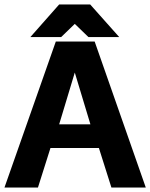

<svg xmlns="http://www.w3.org/2000/svg" viewBox="-22 -840 673 860"><path d="M374 -674H512L382 -820H243L114 -674H252L313 -733ZM243 -283 313 -515 383 -283ZM631 0 402 -654H228L-2 0H148L204 -177H421L477 0Z"/></svg>

Font: Falling Sky
Style: Bd+
Weight: 400
Designer: Paul D. Hunt
Foundry: Adobe Systems Incorporated
Version: Version 1.02